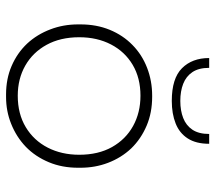

<svg xmlns="http://www.w3.org/2000/svg" viewBox="-60 -678 744 665"><g transform="rotate(90 312.5 -345.0)"><path d="M315 6.5H306.5Q252.5 6.5 208.5 -12.5Q163 -32 130.5 -66.5Q98.5 -101 81 -147.5Q64 -192 64 -243V-251.5Q64 -306.5 82.5 -352Q101.5 -398.5 135.5 -431.5Q169 -464.5 214.5 -482Q259.5 -499.5 311 -499.5H315Q369.5 -499.5 414.5 -480.5Q460.5 -461 493.5 -427Q526 -392.5 543.5 -346.5Q560.5 -302 560.5 -251V-243Q560.5 -187.5 541.5 -142Q522 -95 488 -62Q453.5 -29 408 -11Q364.5 6.5 315 6.5ZM311 -34Q374 -34 420 -61.8Q466 -89.5 490.8 -137.8Q515.5 -186 515.5 -247Q515.5 -313 488.8 -360.5Q462 -408 415.8 -433.5Q369.5 -459 311 -459Q249.5 -459 204 -432Q158.5 -405 133.5 -357Q108.5 -309 108.5 -247Q108.5 -181.5 134.8 -133.8Q161 -86 206.8 -60Q252.5 -34 311 -34ZM329 -567.5Q251 -567.5 215.8 -602.8Q180.5 -638 180.5 -697H214.5Q214.5 -661 229.2 -639Q244 -617 269.8 -607Q295.5 -597 329 -597Q362.5 -597 388.2 -607Q414 -617 428.8 -639Q443.5 -661 443.5 -697H477.5Q477.5 -651.5 459 -622.8Q440.5 -594 407 -580.8Q373.5 -567.5 329 -567.5Z"/></g></svg>

Font: Acari Sans Neue Light
Style: Regular
Weight: 300
Designer: Alfredo Marco Pradil (font), Cristiano Sobral (main changes)
Foundry: Hanken Design Co. (font), Cristiano Sobral (main changes)
Version: Version 2.459;March 19, 2022;FontCreator 14.0.0.2808 64-bit;